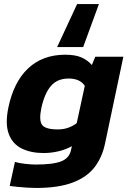

<svg xmlns="http://www.w3.org/2000/svg" viewBox="-20 -755 639 951"><path d="M263 -522 362 -735H470L392 -522ZM158 176Q142 176 116 174.5Q90 173 65.5 170.5Q41 168 28 166L54 47Q73 53 104 56.5Q135 60 157 60Q243 60 283.5 44Q324 28 332 -13L336 -31Q308 -15 271 -6Q234 3 196 3Q133 3 87.5 -19.5Q42 -42 23.5 -91.5Q5 -141 21 -220Q47 -348 119 -416Q191 -484 303 -484Q353 -484 383.5 -470.5Q414 -457 435 -433L452 -474H591L500 -43Q486 24 448.5 73Q411 122 340.5 149Q270 176 158 176ZM266 -114Q294 -114 317 -122Q340 -130 360 -145L400 -330Q376 -366 320 -366Q264 -366 232.5 -329.5Q201 -293 185 -221Q172 -159 188.5 -136.5Q205 -114 266 -114Z"/></svg>

Font: Kanit SemiBold
Style: Italic
Weight: 600
Italic angle: -12°
Designer: Katatrad Team
Foundry: CadsonDemak
Version: Version 2.000; ttfautohint (v1.8.3)